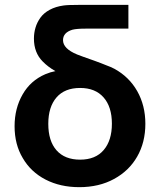

<svg xmlns="http://www.w3.org/2000/svg" viewBox="-20 -755 658 790"><path d="M306.2 15.1Q228 15.1 167.5 -16.1Q106.9 -47.4 73.7 -104.5Q40 -160.6 40 -235.8Q40 -309.1 73.2 -366.7Q105.5 -423.3 166.5 -449.7Q187.5 -458.5 208 -462.4Q178.2 -479 155.3 -502.4Q119.6 -538.6 119.6 -596.2Q119.6 -619.6 126 -641.1Q132.3 -662.6 146 -681.9Q159.7 -701.2 184.3 -714.6Q209 -728 241.7 -732.4Q257.8 -734.9 305.2 -734.9H508.3V-637.2H332.5Q295.9 -637.2 278.3 -632.8Q239.3 -621.1 239.3 -589.8Q239.3 -554.7 297.4 -530.8Q310.5 -525.4 369.1 -504.9Q395 -495.6 417.5 -486.3Q435.1 -480 450.2 -472.2Q511.2 -439 544.7 -379.9Q578.1 -320.8 578.1 -245.6Q578.1 -169.4 544.4 -110.6Q510.7 -51.8 449.2 -18.6Q387.7 15.1 306.2 15.1ZM309.6 -98.1Q373 -98.1 406.7 -137.7Q440.4 -177.2 440.4 -246.1Q440.4 -315.4 406.2 -354.2Q372.1 -393.1 309.6 -393.1Q246.1 -393.1 212.4 -354Q178.7 -314.9 178.7 -245.6Q178.7 -174.8 212.6 -136.5Q246.6 -98.1 309.6 -98.1Z"/></svg>

Font: Vela Sans Bd
Style: Bold
Weight: 700
Designer: Principal design: Mikhail Sharanda - project Manrope.
Design modification: Ravid Balaliev
Foundry: Mikhail Sharanda
Version: Version 1.001